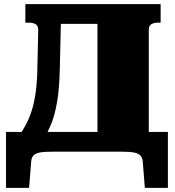

<svg xmlns="http://www.w3.org/2000/svg" viewBox="-20 -730 842 924"><path d="M242 -710H533V-615H242ZM696 -44H449V-710H753V-621H742Q722 -621 709 -614Q696 -607 696 -585ZM667 48Q666 30 656 19Q646 8 625 4Q604 0 567 0H230Q193 0 171.5 4Q150 8 140.5 19Q131 30 130 48L120 174H9V-95H788V174H677ZM190 -62H62Q85 -94 102.5 -126Q120 -158 132.5 -197Q145 -236 152 -287.5Q159 -339 160 -409L164 -585Q164 -607 151 -614Q138 -621 118 -621H102V-710H275L268 -405Q266 -307 255.5 -244Q245 -181 228.5 -139Q212 -97 190 -62Z"/></svg>

Font: Roboto Serif Black
Style: Regular
Weight: 900
Designer: Greg Gazdowicz
Foundry: Commercial Type
Version: Version 1.008